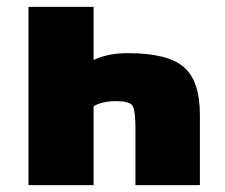

<svg xmlns="http://www.w3.org/2000/svg" viewBox="-20 -540 656 560"><path d="M253 -365Q295 -385 353 -385Q469 -385 516 -344.5Q563 -304 563 -205V0H375V-167Q375 -221 365.5 -233Q356 -245 318 -245Q278 -245 253 -230V0H63V-520H253Z"/></svg>

Font: Mplus 1p Black
Style: Regular
Weight: 900
Version: Version 1.061